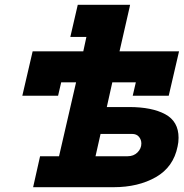

<svg xmlns="http://www.w3.org/2000/svg" viewBox="-20 -780 766 800"><path d="M724 -206Q724 -187 720 -170Q703 -84 629.5 -42Q556 0 453 0H118L147 -129H226L297 -437H235L222 -381H73L116 -566H327L340 -626H273L304 -760H522L520 -750L478 -566H726L683 -381H533L546 -437H448L425 -334H518Q613 -334 668.5 -304Q724 -274 724 -206ZM530 -222H399L378 -129H512Q537 -129 553 -145Q569 -161 569 -182Q569 -198 559 -210Q549 -222 530 -222Z"/></svg>

Font: Arvo
Style: Bold Italic
Weight: 700
Italic angle: -13°
Designer: Anton Koovit (Cyrillic Expansion: Cyreal)
Foundry: Anton Koovit, Yassin Baggar
Version: Version 3.000